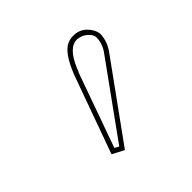

<svg xmlns="http://www.w3.org/2000/svg" viewBox="-77 -841 376 376"><g transform="rotate(-45 111.0 -653.0)"><path d="M163.1 -768.1Q186 -768.1 198.7 -746.6Q202.6 -739.3 203.1 -732.9Q202.6 -711.9 188 -692.9L76.2 -538.1L51.8 -550.8L109.9 -711.9Q127.4 -756.8 147.5 -765.1Q155.3 -768.1 163.1 -768.1ZM163.1 -757.8Q139.6 -757.8 123 -717.3Q121.6 -712.9 119.1 -708.5L64.5 -555.7L73.2 -550.8L180.2 -699.2Q192.4 -714.8 192.9 -732.9Q192.9 -744.6 176.3 -754.4Q168.9 -757.3 163.1 -757.8Z"/></g></svg>

Font: Linux Biolinum Outline O
Style: Bold
Weight: 700
Designer: Philipp H. Poll
Foundry: Philipp H. Poll
Version: Version 0.9.2